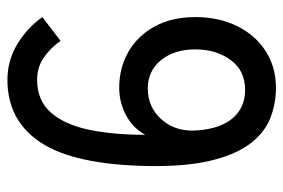

<svg xmlns="http://www.w3.org/2000/svg" viewBox="-143 -609 763 517"><g transform="rotate(90 238.5 -350.5)"><path d="M195 11Q143 11 99 -15.5Q55 -42 26 -83L90 -132Q110 -104 135.5 -86.5Q161 -69 195 -69Q251 -69 283.5 -106.5Q316 -144 329.5 -209.5Q343 -275 343 -360Q325 -327 290.5 -308.5Q256 -290 216 -290Q163 -290 120 -314.5Q77 -339 51.5 -385Q26 -431 26 -495Q26 -558 50 -607Q74 -656 117 -684Q160 -712 217 -712Q261 -712 300 -696Q339 -680 368 -641Q397 -602 413 -534.5Q429 -467 427 -364Q423 -169 364 -79Q305 11 195 11ZM218 -367Q270 -367 303 -405.5Q336 -444 331 -502Q326 -564 297.5 -596.5Q269 -629 222 -629Q170 -629 141.5 -590Q113 -551 113 -495Q113 -438 142 -402.5Q171 -367 218 -367Z"/></g></svg>

Font: Zen Kaku Gothic New Medium
Style: Regular
Weight: 500
Designer: Yoshimichi Ohira
Foundry: Positype
Version: Version 1.002